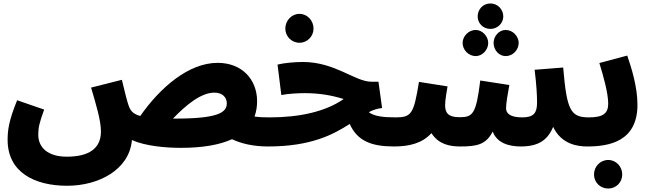

<svg xmlns="http://www.w3.org/2000/svg" viewBox="-20 -841 3757 1109"><path d="M368 232C548 232 727 141 742 -32C820 3 939 13 1025 13C1153 13 1250 -5 1320 -37C1368 -14 1437 5 1528 5C1594 5 1628 -30 1628 -81C1628 -126 1602 -163 1537 -163C1502 -163 1475 -164 1450 -168C1460 -195 1465 -224 1465 -256C1465 -381 1379 -478 1237 -478C1069 -478 905 -335 790 -171C744 -184 732 -205 722 -234C715 -254 702 -303 684 -380L506 -335C535 -237 563 -146 563 -81C563 17 493 64 366 64C256 64 201 11 201 -63C201 -104 207 -130 235 -208L79 -262C31 -145 24 -88 24 -33C24 155 181 232 368 232ZM1218 -306C1269 -306 1290 -275 1290 -244C1290 -191 1239 -156 993 -156C988 -156 984 -156 979 -156C1052 -232 1140 -306 1218 -306Z M1710 -594C1755 -594 1791 -631 1791 -676C1791 -722 1755 -761 1710 -761C1664 -761 1628 -722 1628 -676C1628 -631 1664 -594 1710 -594ZM1528 5C1777 5 1905 -64 2000 -125C2044 -27 2125 5 2256 5C2323 5 2356 -30 2356 -81C2356 -126 2330 -163 2266 -163C2189 -163 2141 -170 2110 -193C2134 -206 2159 -214 2187 -217L2166 -369H2125C2031 -369 1915 -483 1730 -483C1686 -483 1623 -478 1583 -468L1605 -292C1641 -300 1707 -303 1740 -303C1826 -303 1898 -290 1965 -269C1859 -195 1707 -163 1538 -163Z M2813 -674C2854 -674 2887 -707 2887 -746C2887 -787 2854 -821 2813 -821C2770 -821 2739 -787 2739 -746C2739 -707 2770 -674 2813 -674ZM2728 -517C2766 -517 2800 -553 2800 -593C2800 -631 2766 -668 2728 -668C2686 -668 2652 -631 2652 -593C2652 -553 2686 -517 2728 -517ZM2901 -517C2942 -517 2976 -553 2976 -593C2976 -631 2942 -668 2901 -668C2861 -668 2831 -631 2831 -593C2831 -553 2861 -517 2901 -517ZM2256 5C2343 5 2419 -13 2472 -72C2513 -8 2576 5 2638 5C2736 5 2787 -6 2826 -81C2849 -18 2915 5 2987 5C3091 5 3143 -32 3175 -108C3224 -4 3323 5 3372 5C3439 5 3472 -30 3472 -81C3472 -126 3446 -163 3382 -163C3275 -163 3254 -204 3233 -451L3068 -438C3079 -349 3082 -291 3082 -248C3082 -190 3064 -163 2997 -163C2925 -163 2903 -187 2903 -216C2903 -243 2912 -296 2922 -350L2754 -376C2730 -181 2711 -164 2634 -164C2569 -164 2551 -189 2551 -233C2551 -266 2561 -315 2565 -342L2400 -368C2370 -184 2357 -163 2266 -163Z M3372 5C3499 5 3662 -24 3662 -236C3662 -340 3627 -450 3603 -520L3442 -477C3463 -408 3493 -306 3493 -242C3493 -186 3463 -163 3382 -163ZM3493 248C3539 248 3574 212 3574 167C3574 121 3539 83 3493 83C3447 83 3411 121 3411 167C3411 212 3447 248 3493 248Z"/></svg>

Font: Noto Sans Arabic UI Bk
Style: Regular
Weight: 900
Designer: Monotype Design Team, Nadine Chahine and Nizar Qandah
Foundry: Monotype Imaging Inc.
Version: Version 2.010